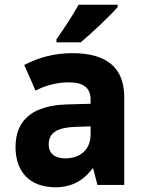

<svg xmlns="http://www.w3.org/2000/svg" viewBox="-20 -786 603 816"><path d="M220 -619V-606H323C372 -647 448 -719 480 -756V-766H314C290 -722 253 -666 220 -619ZM217 10C268 10 327 -7 373 -70H376L394 0H508V-373C508 -497 435 -560 288 -560C211 -560 145 -542 83 -510L131 -401C177 -425 227 -436 271 -436C332 -436 365 -415 365 -363V-345L260 -342C130 -337 46 -285 46 -161C46 -57 105 10 217 10ZM258 -113C215 -113 187 -131 187 -173C187 -223 226 -245 304 -247L365 -249V-215C365 -145 315 -113 258 -113Z"/></svg>

Font: Noto Sans Mono SemiCondensed ExtraBold
Style: Regular
Weight: 800
Width: 4
Designer: Monotype Design Team
Foundry: Monotype Imaging Inc.
Version: Version 2.014